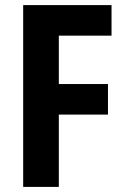

<svg xmlns="http://www.w3.org/2000/svg" viewBox="-20 -734 489 754"><path d="M211 0V-284H404V-404H211V-594H418V-714H71V0Z"/></svg>

Font: Noto Sans Lao UI Cond
Style: Bold
Weight: 700
Width: 3
Designer: Monotype Design Team
Foundry: Monotype Imaging Inc.
Version: Version 2.000